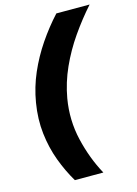

<svg xmlns="http://www.w3.org/2000/svg" viewBox="-133 -871 744 1042"><g transform="rotate(-15 239.0 -350.0)"><path d="M154 100Q117 38 90 -34.5Q63 -107 53.5 -189Q44 -271 59 -361Q73 -445 106.5 -522Q140 -599 187.5 -669Q235 -739 291 -800H478Q420 -735 368.5 -661Q317 -587 280.5 -506Q244 -425 229 -339Q209 -221 235.5 -108Q262 5 314 100Z"/></g></svg>

Font: Figtree Black
Style: Italic
Weight: 900
Italic angle: -9.5°
Foundry: Erik Kennedy
Version: Version 2.001;gftools[0.9.30]